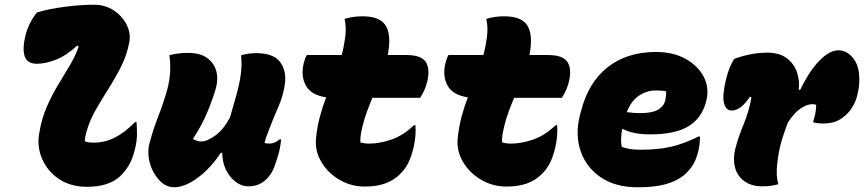

<svg xmlns="http://www.w3.org/2000/svg" viewBox="-20 -780 3659 813"><path d="M136 -727Q189 -743 256 -751.5Q323 -760 378 -760Q425 -760 461.5 -736Q498 -712 516.5 -675Q535 -638 527 -599Q517 -546 493 -498.5Q469 -451 440.5 -406Q412 -361 386.5 -317Q361 -273 348 -228Q340 -204 339 -182Q347 -178 357.5 -177Q368 -176 378 -176Q423 -176 464.5 -196.5Q506 -217 552 -263H558Q560 -243 560 -213Q560 -183 552 -151Q542 -108 526 -81Q510 -54 489 -34Q441 11 349 11Q278 11 229 -22.5Q180 -56 158 -108Q136 -160 146 -215Q156 -277 178 -327.5Q200 -378 226.5 -421.5Q253 -465 276.5 -504.5Q300 -544 313 -583L307 -587Q260 -544 216 -527Q172 -510 137 -510Q95 -510 84.5 -541.5Q74 -573 88 -631Q102 -684 136 -727Z M697 -546Q714 -551 734.5 -553.5Q755 -556 776 -556Q827 -556 856.5 -535Q886 -514 895.5 -480Q905 -446 894 -406Q884 -369 860 -310Q836 -251 797 -192Q803 -188 812 -184.5Q821 -181 831 -181Q857 -181 891.5 -206Q926 -231 954 -283Q970 -338 982 -381.5Q994 -425 999.5 -464.5Q1005 -504 1001 -546Q1015 -550 1031 -552.5Q1047 -555 1063 -555Q1138 -555 1165.5 -518Q1193 -481 1187 -430Q1181 -378 1158 -326Q1135 -274 1115 -220Q1106 -199 1100 -175Q1108 -172 1120 -172Q1144 -172 1164 -190H1170Q1170 -183 1167.5 -166.5Q1165 -150 1160 -130Q1150 -95 1141 -72Q1132 -49 1118 -32Q1103 -13 1081.5 -2Q1060 9 1032 9Q1002 9 976.5 -11Q951 -31 936 -63Q921 -95 921 -133H915Q889 -93 855 -59.5Q821 -26 785 -6.5Q749 13 717 13Q690 13 668 -4.5Q646 -22 630.5 -50Q615 -78 610 -110.5Q605 -143 613 -173Q628 -231 650 -287Q672 -343 688 -400Q699 -441 700.5 -479Q702 -517 697 -546Z M1279 -547H1427Q1435 -577 1439 -605Q1449 -656 1439 -700Q1459 -706 1477.5 -708.5Q1496 -711 1515 -711Q1585 -711 1610.5 -675.5Q1636 -640 1625 -566Q1624 -557 1622 -547H1701Q1763 -547 1782.5 -518Q1802 -489 1789 -434Q1779 -395 1759 -366H1557Q1544 -335 1533 -305Q1522 -275 1515 -245Q1509 -221 1507 -204.5Q1505 -188 1506 -177Q1513 -175 1521.5 -173.5Q1530 -172 1544 -172Q1588 -172 1637.5 -189Q1687 -206 1733 -250H1739Q1741 -229 1739 -205.5Q1737 -182 1732 -159Q1723 -119 1709.5 -91.5Q1696 -64 1674 -43Q1623 10 1525 10Q1466 10 1417 -19Q1368 -48 1340.5 -94.5Q1313 -141 1318 -194Q1323 -243 1334.5 -286Q1346 -329 1361 -368Q1298 -377 1275.5 -417Q1253 -457 1266 -512Q1271 -533 1279 -547Z M1879 -547H2027Q2035 -577 2039 -605Q2049 -656 2039 -700Q2059 -706 2077.5 -708.5Q2096 -711 2115 -711Q2185 -711 2210.5 -675.5Q2236 -640 2225 -566Q2224 -557 2222 -547H2301Q2363 -547 2382.5 -518Q2402 -489 2389 -434Q2379 -395 2359 -366H2157Q2144 -335 2133 -305Q2122 -275 2115 -245Q2109 -221 2107 -204.5Q2105 -188 2106 -177Q2113 -175 2121.5 -173.5Q2130 -172 2144 -172Q2188 -172 2237.5 -189Q2287 -206 2333 -250H2339Q2341 -229 2339 -205.5Q2337 -182 2332 -159Q2323 -119 2309.5 -91.5Q2296 -64 2274 -43Q2223 10 2125 10Q2066 10 2017 -19Q1968 -48 1940.5 -94.5Q1913 -141 1918 -194Q1923 -243 1934.5 -286Q1946 -329 1961 -368Q1898 -377 1875.5 -417Q1853 -457 1866 -512Q1871 -533 1879 -547Z M2758 -560Q2831 -560 2883.5 -530.5Q2936 -501 2960 -454.5Q2984 -408 2971 -355L2970 -350Q2952 -280 2895.5 -245.5Q2839 -211 2733 -211Q2696 -211 2666.5 -217Q2637 -223 2620 -233H2614Q2611 -213 2610 -194Q2609 -175 2613 -158Q2632 -151 2651.5 -148.5Q2671 -146 2693 -146Q2768 -146 2823 -159Q2878 -172 2938 -202H2944Q2944 -166 2935 -133Q2926 -99 2911 -77Q2896 -55 2876 -38Q2845 -13 2798.5 0Q2752 13 2680 13Q2587 13 2525 -28.5Q2463 -70 2439 -139Q2415 -208 2435 -290L2439 -305Q2470 -430 2552.5 -495Q2635 -560 2758 -560ZM2757 -397Q2718 -397 2685 -374.5Q2652 -352 2634 -305Q2650 -303 2663.5 -302Q2677 -301 2690 -301Q2741 -301 2765.5 -315Q2790 -329 2797 -354Q2799 -366 2800 -375.5Q2801 -385 2801 -393Q2785 -397 2757 -397Z M3088 -530Q3115 -541 3152.5 -549Q3190 -557 3228 -557Q3282 -557 3313 -532.5Q3344 -508 3355.5 -471.5Q3367 -435 3362 -401L3368 -399Q3408 -481 3450.5 -524Q3493 -567 3530 -567Q3561 -567 3584 -543Q3612 -515 3617 -471.5Q3622 -428 3613 -390L3609 -373Q3603 -347 3585 -320Q3567 -293 3538 -275Q3509 -257 3467 -257Q3454 -257 3444.5 -258Q3435 -259 3424 -262V-268Q3430 -285 3433 -302.5Q3436 -320 3436 -336Q3430 -339 3420 -339Q3398 -339 3371 -321.5Q3344 -304 3316 -261Q3303 -227 3292 -191.5Q3281 -156 3275 -117Q3269 -79 3269 -51Q3269 -23 3276 0Q3245 9 3210 9Q3161 9 3131.5 -13Q3102 -35 3092.5 -70.5Q3083 -106 3093 -148Q3106 -199 3128.5 -253Q3151 -307 3162 -367L3156 -371Q3131 -335 3113 -323.5Q3095 -312 3078 -312Q3053 -312 3045.5 -344.5Q3038 -377 3054 -443Q3060 -469 3068.5 -490Q3077 -511 3088 -530Z"/></svg>

Font: Recursive Mn Csl St Blk
Style: Italic
Weight: 900
Italic angle: -15°
Monospace: yes
Version: Version 1.079;hotconv 1.0.112;makeotfexe 2.5.65598; ttfautoh